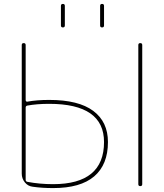

<svg xmlns="http://www.w3.org/2000/svg" viewBox="-20 -950 837 980"><path d="M491 -820V-920Q491 -930 501 -930Q511 -930 511 -920V-820Q511 -810 501 -810Q491 -810 491 -820ZM291 -820V-920Q291 -930 301 -930Q311 -930 311 -920V-820Q311 -810 301 -810Q291 -810 291 -820ZM686 -10V-720Q686 -730 696 -730Q706 -730 706 -720V-10Q706 0 696 0Q686 0 686 -10ZM111 -401V-32Q111 -24 119 -22Q182 -10 251 -10Q511 -10 511 -225Q511 -420 231 -420Q168 -420 119 -411Q111 -409 111 -401ZM146 3Q122 0 106.5 -19.5Q91 -39 91 -64V-720Q91 -730 101 -730Q111 -730 111 -720V-439Q111 -436 113.5 -433Q116 -430 119 -431Q168 -440 231 -440Q381 -440 456 -384Q531 -328 531 -225Q531 -110 461 -50Q391 10 251 10Q194 10 146 3Z"/></svg>

Font: Rounded Mplus 1c Thin
Style: Regular
Weight: 250
Version: Version 1.059.20150529